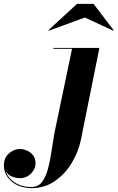

<svg xmlns="http://www.w3.org/2000/svg" viewBox="-221 -706 604 986"><path d="M214.5 -616 30 -548.5 27.5 -551 174.5 -686H259.5L362.5 -551L360.5 -548.5ZM289.5 -460 194.5 11.5Q181.5 74.5 147 131.5Q112.5 188.5 60.2 224.2Q8 260 -57 260Q-121.5 260 -161.2 225.8Q-201 191.5 -201 143.5Q-201 105 -175.2 82Q-149.5 59 -119 59Q-101.5 59 -82.8 67Q-64 75 -51.2 91.5Q-38.5 108 -38.5 133Q-38.5 161.5 -61.8 185.2Q-85 209 -119.5 209Q-140.5 209 -160.8 200Q-181 191 -191.5 174Q-179.5 209 -144 231.8Q-108.5 254.5 -60 254.5Q-26 254.5 -6.2 229.5Q13.5 204.5 24.8 163.5Q36 122.5 43 74.2Q50 26 58 -20L149 -455.5H53.5V-460Z"/></svg>

Font: Bodoni* 36pt
Style: Bold Italic
Weight: 700
Italic angle: -13°
Version: Version 2.3